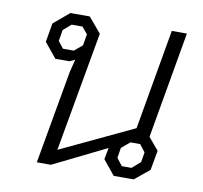

<svg xmlns="http://www.w3.org/2000/svg" viewBox="-67 -630 742 701"><g transform="rotate(10 304.0 -279.0)"><path d="M502 -163 540 -118 527 -45 472 0H398L354 -54L362 -97L165 0H113L174 -345L186 -393L166 -384H114L69 -439L81 -509L139 -558H211L258 -502L179 -58L450 -186L515 -558H571ZM205 -450 212 -492 191 -517H151L122 -492L115 -450L135 -425H175ZM494 -104 473 -131H437L406 -105L400 -67L421 -40H457L488 -67Z"/></g></svg>

Font: Chakra Petch Light
Style: Italic
Weight: 300
Italic angle: -10°
Designer: Katatrad Aksorn Co.,Ltd.
Foundry: Cadson Demak Co.,Ltd.
Version: Version 1.000; ttfautohint (v1.6)